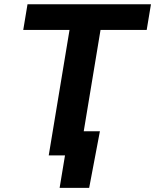

<svg xmlns="http://www.w3.org/2000/svg" viewBox="-20 -748 747 924"><path d="M91.9 -604.1 112.4 -727.5H706.5L686 -604.1H463.8L363.7 0H214.5L314.6 -604.1ZM266.9 156.2 292.8 0H250.6L269.9 -116.4H460.8L409.1 156.2Z"/></svg>

Font: Inter
Style: Italic
Weight: 400
Italic angle: -9.3988°
Designer: Rasmus Andersson
Foundry: rsms
Version: Version 4.001;git-66647c0bb